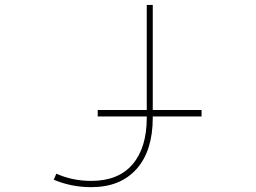

<svg xmlns="http://www.w3.org/2000/svg" viewBox="-20 -773 1040 780"><path d="M350.6 -12.7Q269.5 -12.7 198.2 -43L209 -67.4Q274.4 -38.1 350.6 -38.1Q460.9 -38.1 518.6 -105.5Q576.2 -172.9 576.2 -294.9V-299.8H377V-326.2H576.2V-752.9H600.6V-326.2H798.8V-299.8H600.6V-294.9Q600.6 -161.1 535.2 -86.9Q502 -49.8 456.1 -31.2Q410.2 -12.7 350.6 -12.7Z"/></svg>

Font: Mgen+ 1mn thin
Style: Regular
Weight: 100
Designer: [Source Han Sans]
Ryoko NISHIZUKA  (kana & ideographs); Paul D. Hunt (Latin, Greek & Cyrillic); Wenlong ZHANG  (bopomofo
Version: Version 1.059.20150602